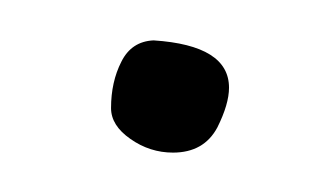

<svg xmlns="http://www.w3.org/2000/svg" viewBox="-20 -163 166 97"><path d="M57.6 -142.6Q95.7 -140.1 95.7 -118.7Q95.7 -110.4 89.8 -98.6Q83 -85.9 67.4 -85.9Q55.7 -85.9 45.9 -92.8Q36.1 -99.6 36.1 -108.4Q36.1 -121.6 41.3 -131.8Q46.4 -142.1 57.6 -142.6Z"/></svg>

Font: Sintesa 2
Style: 2
Weight: 400
Version: Version 001.000